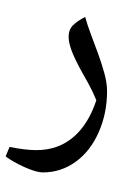

<svg xmlns="http://www.w3.org/2000/svg" viewBox="-54 -535 446 673"><path d="M96.7 69.3Q72.8 69.3 31.2 50.5Q-10.3 31.7 -34.2 13.2L-20.5 -20Q34.2 -8.8 73.7 -8.8Q148.9 -8.8 202.1 -53.5Q255.4 -98.1 283.7 -183.6Q270.5 -215.8 253.4 -246.6Q218.3 -307.1 202.4 -344Q186.5 -380.9 186.5 -405.8Q186.5 -431.2 201.9 -446.5Q217.3 -461.9 244.6 -475.6Q252 -448.2 264.6 -414.8Q277.3 -381.3 290 -346.4Q302.7 -311.5 312 -277.6Q321.3 -243.7 321.3 -215.3Q321.3 -137.7 291.7 -71Q262.2 -4.4 210.7 32.5Q159.2 69.3 96.7 69.3ZM181.6 -514.6ZM99.6 118.2Z"/></svg>

Font: Noto Naskh Arabic UI
Style: Regular
Weight: 400
Designer: Monotype Design team
Foundry: Monotype Imaging Inc.
Version: Version 1.05